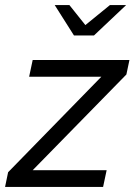

<svg xmlns="http://www.w3.org/2000/svg" viewBox="-43 -738 531 758"><path d="M-23 0 -11 -58 357 -435H72L86 -501H468L456 -444L86 -66H378L364 0ZM249 -598 173 -718H231L294 -639L391 -718H455L328 -598Z"/></svg>

Font: Red Hat Display VF
Style: Italic
Weight: 300
Italic angle: -12°
Designer: Pentagram, MCKL
Foundry: Pentagram, MCKL
Version: Version 1.010